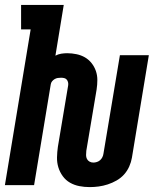

<svg xmlns="http://www.w3.org/2000/svg" viewBox="-26 -755 646 783"><path d="M340 8Q318 8 297.5 4Q277 0 259.5 -10Q242 -20 230 -36.5Q218 -53 212 -72.5Q206 -92 206.5 -113.5Q207 -135 210 -156L252 -407Q253 -413 251.5 -419.5Q250 -426 246 -430.5Q242 -435 236 -436.5Q230 -438 223 -438Q216 -438 209.5 -437Q203 -436 197 -432.5Q191 -429 186.5 -423.5Q182 -418 181 -411L113 0H-6L99 -635H60V-735H234L200 -528Q211 -534 223.5 -536Q236 -538 248 -538Q267 -538 286 -534Q305 -530 320.5 -521Q336 -512 347.5 -497.5Q359 -483 365 -465.5Q371 -448 371 -429Q371 -410 368 -390L326 -140Q325 -131 325 -122.5Q325 -114 328.5 -107Q332 -100 339 -96Q346 -92 355 -92Q362 -92 369.5 -94.5Q377 -97 382.5 -102Q388 -107 391.5 -114Q395 -121 396 -129L463 -530H581L512 -112Q509 -94 501 -76Q493 -58 480 -43.5Q467 -29 449.5 -19Q432 -9 413.5 -3Q395 3 376.5 5.5Q358 8 340 8Z"/></svg>

Font: Iosevka Curly Slab Extended
Style: Bold Italic
Weight: 700
Width: 7
Italic angle: -9°
Monospace: yes
Designer: Belleve Invis
Foundry: Belleve Invis
Version: Version 11.0.0; ttfautohint (v1.8.3)